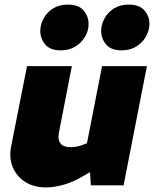

<svg xmlns="http://www.w3.org/2000/svg" viewBox="-20 -810 673 839"><path d="M181 9Q129 9 91 -14.5Q53 -38 35.5 -80Q18 -122 30 -177L98 -521H294L237 -228Q232 -200 244 -183.5Q256 -167 289 -167Q302 -167 313 -169Q324 -171 336 -175L360 -184L426 -521H622L520 0H377L371 -96L407 -77L346 -42Q303 -16 260.5 -3.5Q218 9 181 9ZM245 -590Q198 -590 176.5 -617Q155 -644 156 -678Q157 -705 171.5 -731Q186 -757 212.5 -773.5Q239 -790 276 -790Q324 -790 346 -763.5Q368 -737 367 -703Q367 -676 352 -650Q337 -624 310 -607Q283 -590 245 -590ZM511 -590Q464 -590 442.5 -617Q421 -644 422 -678Q423 -705 437.5 -731Q452 -757 478.5 -773.5Q505 -790 542 -790Q590 -790 612 -763.5Q634 -737 633 -703Q632 -676 617.5 -650Q603 -624 576 -607Q549 -590 511 -590Z"/></svg>

Font: REM ExtraBold
Style: Italic
Weight: 800
Italic angle: -11°
Designer: Octavio Pardo
Foundry: Ashler Design
Version: Version 1.005;gftools[0.9.28]